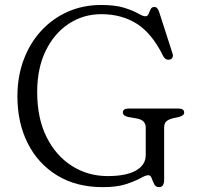

<svg xmlns="http://www.w3.org/2000/svg" viewBox="-20 -735 791 772"><path d="M640 -12.5Q640 17.5 619.5 17.5Q606 17.5 600 5.5Q594 -6.5 589.8 -18.5Q585.5 -30.5 576.5 -30.5Q566 -30.5 544.5 -18.5Q523 -6.5 486.5 5.5Q450 17.5 393.5 17.5Q287 17.5 210 -29.5Q133 -76.5 91.5 -159Q50 -241.5 50 -347.5Q50 -427 75 -494.2Q100 -561.5 145.5 -611Q191 -660.5 252.5 -687.8Q314 -715 387 -715Q443.5 -715 479.2 -703.8Q515 -692.5 535 -681Q555 -669.5 564 -669.5Q573.5 -669.5 577.2 -678.8Q581 -688 585.5 -697.5Q590 -707 600.5 -707Q613.5 -707 619.5 -688L674 -519Q677 -509.5 672.8 -502.5Q668.5 -495.5 659 -495Q644 -493.5 636 -510Q591 -601 530 -639.5Q469 -678 387.5 -678Q315 -678 256.5 -639.5Q198 -601 163.8 -530.8Q129.5 -460.5 129.5 -365Q129.5 -259.5 167.2 -184Q205 -108.5 269.2 -67.8Q333.5 -27 413 -27Q487.5 -27 526.8 -49.5Q566 -72 566 -111.5V-222.5Q566 -252 530.5 -258.5L495.5 -264.5Q474 -269.5 474 -282.5Q474 -298.5 496.5 -298.5H698Q720.5 -298.5 720.5 -282.5Q720.5 -270.5 700.5 -265L676 -259.5Q657.5 -255 648.8 -247Q640 -239 640 -222.5Z"/></svg>

Font: Fraunces 9pt Soft Light
Style: Regular
Weight: 300
Version: Version 1.000;[0bf87f6ff]